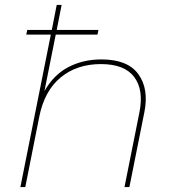

<svg xmlns="http://www.w3.org/2000/svg" viewBox="-20 -762 708 782"><path d="M393 -520Q500 -520 543.5 -460Q587 -400 568 -305L507 0H487L548 -305Q566 -396 526.5 -448.5Q487 -501 391 -501Q293 -501 227 -446.5Q161 -392 140 -287L83 0H63L187 -621H87L91 -640H191L211 -742H231L211 -640H381L377 -621H207L161 -391Q199 -458 259 -489Q319 -520 393 -520Z"/></svg>

Font: Montserrat Thin
Style: Italic
Weight: 100
Italic angle: -11.3°
Designer: Julieta Ulanovsky
Foundry: Julieta Ulanovsky
Version: Version 9.000; ttfautohint (v1.8.4.7-5d5b)